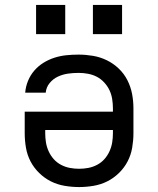

<svg xmlns="http://www.w3.org/2000/svg" viewBox="-20 -749 640 777"><path d="M300 8Q271 8 241.5 3Q212 -2 186 -15Q160 -28 138.5 -49Q117 -70 103.5 -96Q90 -122 85 -151.5Q80 -181 80 -210V-297H437V-310Q437 -329 434 -348Q431 -367 423 -384Q415 -401 401.5 -415.5Q388 -430 371.5 -438.5Q355 -447 336 -450.5Q317 -454 298 -454Q276 -454 255 -451Q234 -448 214.5 -439Q195 -430 181 -413Q167 -396 165 -374H82Q84 -399 93.5 -422Q103 -445 119 -463.5Q135 -482 156 -495Q177 -508 200.5 -515.5Q224 -523 248.5 -525.5Q273 -528 298 -528Q327 -528 356.5 -523Q386 -518 412.5 -505Q439 -492 460.5 -471.5Q482 -451 495.5 -424.5Q509 -398 514.5 -369Q520 -340 520 -310V-210Q520 -181 515 -151.5Q510 -122 496.5 -96Q483 -70 461.5 -49Q440 -28 414 -15Q388 -2 358.5 3Q329 8 300 8ZM300 -66Q319 -66 337.5 -69.5Q356 -73 373 -82Q390 -91 402.5 -105Q415 -119 423 -136.5Q431 -154 434 -172.5Q437 -191 437 -210V-223H163V-210Q163 -191 166 -172.5Q169 -154 177 -136.5Q185 -119 197.5 -105Q210 -91 227 -82Q244 -73 262.5 -69.5Q281 -66 300 -66ZM356 -611V-729H474V-611ZM126 -611V-729H244V-611Z"/></svg>

Font: Nova
Style: Regular
Weight: 400
Monospace: yes
Designer: Belleve Invis
Foundry: Belleve Invis
Version: Version 24.1.4; ttfautohint (v1.8.4)